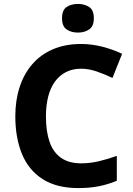

<svg xmlns="http://www.w3.org/2000/svg" viewBox="-20 -948 677 978"><path d="M393 -598Q350 -598 316.5 -581Q283 -564 260 -532.5Q237 -501 225.5 -456Q214 -411 214 -355Q214 -279 232.5 -225.5Q251 -172 291 -144Q331 -116 393 -116Q437 -116 480.5 -126Q524 -136 575 -154V-27Q528 -8 482 1Q436 10 379 10Q269 10 197.5 -35.5Q126 -81 92 -163.5Q58 -246 58 -356Q58 -437 80 -504.5Q102 -572 144.5 -621Q187 -670 249.5 -697Q312 -724 393 -724Q446 -724 499.5 -710.5Q553 -697 602 -674L553 -551Q513 -570 472.5 -584Q432 -598 393 -598ZM377 -928Q410 -928 434 -912.5Q458 -897 458 -855Q458 -814 434 -798Q410 -782 377 -782Q343 -782 319.5 -798Q296 -814 296 -855Q296 -897 319.5 -912.5Q343 -928 377 -928Z"/></svg>

Font: Noto Sans Gujarati
Style: Regular
Weight: 400
Designer: Jelle Bosma - Monotype Design Team, Universal Thirst
Foundry: Monotype Imaging Inc.
Version: Version 2.102